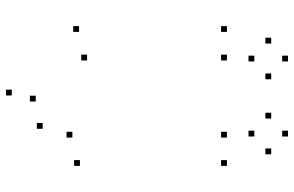

<svg xmlns="http://www.w3.org/2000/svg" viewBox="-195 -795 1010 660"><g transform="rotate(90 310.0 -465.0)"><path d="M550.3 -214.7V-234.7H530.3V-214.7ZM550.3 -720V-740H530.3V-720ZM453 -720V-740H433V-720ZM453 -188.8V-208.8H433V-188.8ZM422.7 -86.7V-106.7H402.7V-86.7ZM329 -62.8V-82.8H309V-62.8ZM187.8 -239.3V-259.3H167.8V-239.3ZM187.8 -720V-740H167.8V-720ZM89.7 -720V-740H69.7V-720ZM89.7 -211.7V-231.7H69.7V-211.7ZM308.2 19.5V-0.5H288.2V19.5ZM252.5 -872.3V-892.3H232.5V-872.3ZM191.3 -930V-950H171.3V-930ZM129.7 -872.3V-892.3H109.7V-872.3ZM191.3 -814.2V-834.2H171.3V-814.2ZM510.3 -872.3V-892.3H490.3V-872.3ZM449.2 -930V-950H429.2V-930ZM387.5 -872.3V-892.3H367.5V-872.3ZM449.2 -814.2V-834.2H429.2V-814.2Z"/></g></svg>

Font: Monaspace Argon Dots Var
Style: Regular
Weight: 400
Designer: Riley Cran and the Lettermatic Team
Version: Version 1.100 (Monaspace Argon Dots)